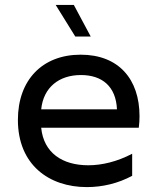

<svg xmlns="http://www.w3.org/2000/svg" viewBox="-20 -758 632 783"><path d="M334 5C398 5 461 -10 519 -41V-131C458 -99 396 -84 340 -84C234 -84 158 -135 148 -237H546C548 -253 549 -269 549 -284C549 -435 464 -535 309 -535C152 -535 53 -431 53 -269C53 -86 180 5 334 5ZM457 -312H148C157 -402 221 -452 310 -452C396 -452 453 -406 457 -312ZM350 -609 281 -738H207L287 -609Z"/></svg>

Font: Chess Sans Medium
Style: Regular
Weight: 500
Designer: Wolf Bōese
Foundry: Wolf Bōese
Version: Version 7.223;Glyphs 3.3 (3306)